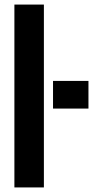

<svg xmlns="http://www.w3.org/2000/svg" viewBox="-20 -820 424 840"><path d="M43 0V-800H172V0ZM212 -345V-466H367V-345Z"/></svg>

Font: Big Shoulders Display ExtraBold
Style: Regular
Weight: 800
Designer: Patric King
Foundry: XO Type Co
Version: Version 1.000; ttfautohint (v1.8.2)